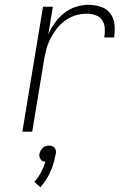

<svg xmlns="http://www.w3.org/2000/svg" viewBox="-20 -548 540 799"><path d="M73 0 159 -520H200L181 -405Q192 -430 208.5 -453Q225 -476 247 -493.5Q269 -511 295.5 -519.5Q322 -528 347 -528Q374 -528 399 -520Q424 -512 439 -492Q454 -472 456.5 -445.5Q459 -419 455 -392H414Q417 -411 416 -430Q415 -449 405.5 -463.5Q396 -478 378.5 -484.5Q361 -491 341 -491Q318 -491 294.5 -484Q271 -477 250.5 -462Q230 -447 214.5 -426.5Q199 -406 188 -383.5Q177 -361 171.5 -337.5Q166 -314 162 -291L114 0ZM148 231 123 209Q139 191 150.5 169.5Q162 148 169 125Q163 125 157.5 122.5Q152 120 149 115Q146 110 144.5 104Q143 98 144 92Q146 85 149.5 78.5Q153 72 158 67Q163 62 170 60Q177 58 184 58Q191 58 197 60Q203 62 207 67Q211 72 212.5 78.5Q214 85 212 92V94L209 105Q203 138 188 170.5Q173 203 148 231Z"/></svg>

Font: Iosevka Curly Extralight
Style: Italic
Weight: 200
Italic angle: -9°
Monospace: yes
Designer: Belleve Invis
Foundry: Belleve Invis
Version: Version 22.1.2; ttfautohint (v1.8.4)